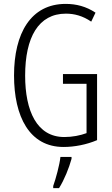

<svg xmlns="http://www.w3.org/2000/svg" viewBox="-20 -744 573 985"><path d="M303 -364V-314H424V-61C392 -49 351 -41 310 -41C169 -41 109 -175 109 -356C109 -552 177 -674 318 -674C361 -674 404 -663 448 -633L470 -679C422 -711 371 -724 317 -724C138 -724 52 -573 52 -357C52 -146 131 10 306 10C362 10 424 -2 478 -25V-364ZM347 71V61H290C286 101 266 174 253 210V221H283C310 178 334 118 347 71Z"/></svg>

Font: Noto Sans Armenian ExtraCondensed Light
Style: Regular
Weight: 300
Width: 2
Designer: Monotype Design Team
Foundry: Monotype Imaging Inc.
Version: Version 2.008